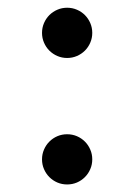

<svg xmlns="http://www.w3.org/2000/svg" viewBox="-20 -472 352 504"><path d="M90.3 -53.7Q90.3 -67.4 95.5 -79.3Q100.6 -91.3 109.6 -100.3Q118.7 -109.4 130.6 -114.5Q142.6 -119.6 156.2 -119.6Q169.9 -119.6 181.9 -114.5Q193.8 -109.4 202.9 -100.3Q211.9 -91.3 217 -79.3Q222.2 -67.4 222.2 -53.7Q222.2 -40 217 -28.1Q211.9 -16.1 202.9 -7.1Q193.8 2 181.9 7.1Q169.9 12.2 156.2 12.2Q142.6 12.2 130.6 7.1Q118.7 2 109.6 -7.1Q100.6 -16.1 95.5 -28.1Q90.3 -40 90.3 -53.7ZM90.3 -385.7Q90.3 -399.4 95.5 -411.4Q100.6 -423.3 109.6 -432.4Q118.7 -441.4 130.6 -446.5Q142.6 -451.7 156.2 -451.7Q169.9 -451.7 181.9 -446.5Q193.8 -441.4 202.9 -432.4Q211.9 -423.3 217 -411.4Q222.2 -399.4 222.2 -385.7Q222.2 -372.1 217 -360.1Q211.9 -348.1 202.9 -339.1Q193.8 -330.1 181.9 -325Q169.9 -319.8 156.2 -319.8Q142.6 -319.8 130.6 -325Q118.7 -330.1 109.6 -339.1Q100.6 -348.1 95.5 -360.1Q90.3 -372.1 90.3 -385.7Z"/></svg>

Font: Andika New Basic
Style: Regular
Weight: 400
Designer: Victor Gaultney, Annie Olsen, Julie Remington, Don Collingsworth, Eric Hays
Foundry: SIL International
Version: Version 5.500; ttfautohint (v1.8.3)